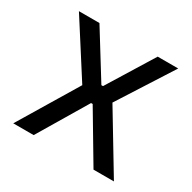

<svg xmlns="http://www.w3.org/2000/svg" viewBox="-117 -605 721 721"><g transform="rotate(30 244.0 -244.0)"><path d="M114 0H25.5L185.5 -265.5V-242.5L28.5 -488H117.5L240.5 -289.5H247.5L370 -488H459L302 -242.5V-265.5L462 0H373.5L247.5 -212H240.5Z"/></g></svg>

Font: Anek Kannada
Style: Regular
Weight: 400
Version: Version 1.003